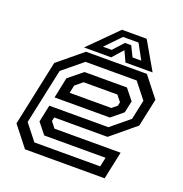

<svg xmlns="http://www.w3.org/2000/svg" viewBox="-126 -810 878 921"><g transform="rotate(20 313.0 -349.0)"><path d="M526 -540 607 -437 576.5 -294.5 452 -191.5H180L175.5 -172L199.5 -141.5H537L507 0H100.5L19.5 -103L90.5 -437L215.5 -540ZM458.5 -446 502.5 -391 489.5 -330.5 431 -282.5H148.5L170.5 -388L242 -446ZM491 -493.5H229.5L128 -410L67.5 -127.5L131.5 -46.5H467.5L477.5 -94H164.5L120 -149.5L138.5 -236.5H440L533 -313L554.5 -413ZM427 -398.5H254.5L217.5 -368L209 -328H422L447.5 -349L451.5 -368ZM341.5 -698H467.5L549.5 -556H411L386 -610L338 -556H199.5ZM358 -667.5 283.5 -590.5H328L376.5 -643.5H408.5L434.5 -590.5H479L437 -667.5Z"/></g></svg>

Font: Tourney Thin Medium
Style: Italic
Weight: 500
Italic angle: -12°
Version: Version 1.015